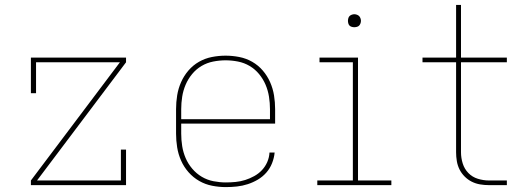

<svg xmlns="http://www.w3.org/2000/svg" viewBox="-20 -755 2140 783"><path d="M106 0V-19L469 -501H127V-375H106V-520H494V-501L131 -19H473V-145H494V0Z M901 8Q873 8 845 2.5Q817 -3 792.5 -17Q768 -31 749 -52.5Q730 -74 718.5 -100Q707 -126 702.5 -154Q698 -182 698 -210V-310Q698 -338 702.5 -366Q707 -394 718.5 -420Q730 -446 748.5 -467.5Q767 -489 791.5 -503Q816 -517 844 -522.5Q872 -528 900 -528Q928 -528 956 -522.5Q984 -517 1008.5 -503Q1033 -489 1051.5 -467.5Q1070 -446 1081.5 -420Q1093 -394 1097.5 -366Q1102 -338 1102 -310V-251H719V-210Q719 -184 723 -159Q727 -134 737 -110.5Q747 -87 764 -67Q781 -47 803 -34Q825 -21 850.5 -16Q876 -11 901 -11Q921 -11 941 -13Q961 -15 980 -21Q999 -27 1017 -37Q1035 -47 1048.5 -61.5Q1062 -76 1070 -94.5Q1078 -113 1079 -133H1100Q1098 -111 1089.5 -89.5Q1081 -68 1066 -51Q1051 -34 1031.5 -22.5Q1012 -11 990.5 -4Q969 3 946.5 5.5Q924 8 901 8ZM719 -269H1081V-310Q1081 -335 1077 -360.5Q1073 -386 1063 -409.5Q1053 -433 1036.5 -453Q1020 -473 998 -486Q976 -499 950.5 -504Q925 -509 900 -509Q875 -509 849.5 -504Q824 -499 802 -486Q780 -473 763.5 -453Q747 -433 737 -409.5Q727 -386 723 -360.5Q719 -335 719 -310Z M1274 0V-19H1419V-501H1283V-520H1440V-19H1576V0ZM1425 -644Q1420 -644 1414.5 -645.5Q1409 -647 1405.5 -650.5Q1402 -654 1400.5 -659.5Q1399 -665 1399 -670Q1399 -675 1400.5 -680.5Q1402 -686 1405.5 -689.5Q1409 -693 1414.5 -695Q1420 -697 1425 -697Q1430 -697 1435.5 -695Q1441 -693 1444.5 -689.5Q1448 -686 1450 -680.5Q1452 -675 1452 -670Q1452 -665 1450 -659.5Q1448 -654 1444.5 -650.5Q1441 -647 1435.5 -645.5Q1430 -644 1425 -644Z M1974 0Q1956 0 1938 -3Q1920 -6 1904 -14Q1888 -22 1875 -35Q1862 -48 1854 -64Q1846 -80 1843 -98Q1840 -116 1840 -134V-501H1703V-520H1840V-735H1860V-520H2047V-501H1860V-134Q1860 -111 1867 -88.5Q1874 -66 1890 -49.5Q1906 -33 1928.5 -26Q1951 -19 1974 -19H2047V0Z"/></svg>

Font: Iosevka Etoile Thin
Style: Regular
Weight: 100
Designer: Belleve Invis
Foundry: Belleve Invis
Version: Version 22.1.2; ttfautohint (v1.8.4)